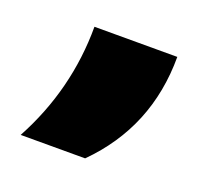

<svg xmlns="http://www.w3.org/2000/svg" viewBox="-61 -213 409 392"><g transform="rotate(20 143.0 -16.5)"><path d="M84 -146Q84 -78 67.5 -13Q51 52 18 113H158Q264 7 264 -146Z"/></g></svg>

Font: Unageo
Style: Black
Weight: 900
Designer: Richard Sepsi
Foundry: Richard Sepsi
Version: Version 2.000